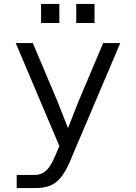

<svg xmlns="http://www.w3.org/2000/svg" viewBox="-20 -767 690 977"><path d="M273 -250 326 -115 379 -250 505 -548H592L334 59Q312 110 287.5 138.5Q263 167 232.5 178.5Q202 190 161 190H65V123H157Q182 123 200.5 112Q219 101 234 78Q249 55 265 17L282 -24L60 -548H147ZM368 -650V-747H461V-650ZM189 -650V-747H282V-650Z"/></svg>

Font: Azeret Mono Thin Light
Style: Regular
Weight: 300
Version: Version 1.002